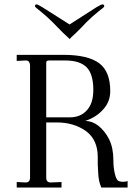

<svg xmlns="http://www.w3.org/2000/svg" viewBox="-20 -844 614 864"><path d="M55.2 -24.9 95.2 -22.9Q115.2 -22.9 115.2 -44.9V-550.8Q115.2 -558.1 109.9 -566.9Q103.5 -573.2 92.8 -571.8L55.2 -569.8V-597.2H265.1Q376 -597.2 426.8 -559.1Q476.1 -522 476.1 -434.1Q476.1 -386.2 444.8 -352.1Q414.1 -316.9 363.8 -299.8Q393.6 -299.8 421.9 -278.8Q452.6 -254.4 471.2 -216.8Q490.2 -178.2 490.2 -122.1Q490.2 -88.9 497.1 -61Q504.4 -29.3 519 -27.8Q526.9 -25.9 533.2 -25.9Q547.9 -25.9 554.2 -29.8V0H436Q423.3 -27.8 421.9 -65.9Q419.9 -100.1 419.9 -104V-137.2Q419.9 -214.8 367.2 -253.9Q312.5 -293 235.8 -293H188V-44.9Q188 -22.9 208 -22.9L256.8 -24.9V0H55.2ZM293.9 -315.9Q343.3 -315.9 372.1 -349.1Q399.9 -379.9 399.9 -439.9Q399.9 -509.8 370.1 -541Q339.4 -571.8 274.9 -571.8H200.2Q188 -571.8 188 -562V-315.9ZM137.2 -815.9Q137.2 -824.2 145 -824.2Q149.4 -824.2 169.9 -812L293 -733.9L415 -812Q435.5 -824.2 440.9 -824.2Q449.2 -824.2 449.2 -815.9Q449.2 -813 441.9 -807.1Q439.9 -805.7 434.1 -801.3Q428.2 -796.9 424.8 -793.9Q395 -770 369.1 -744.1L346.2 -720.2L321.8 -695.8Q293 -669.4 293 -668Q293.5 -668 290.8 -670.9Q288.1 -673.8 281.2 -680.2Q274.4 -686.5 264.2 -695.8L240.2 -720.2L216.8 -744.1Q190.9 -770 161.1 -793.9Q152.3 -801.3 145 -807.1Q137.2 -813.5 137.2 -815.9Z"/></svg>

Font: Unna Light
Style: Regular
Weight: 300
Designer: Jorge de Buen Unna
Foundry: Omnibus-Type
Version: Version 2.007;PS 002.007;hotconv 1.0.88;makeotf.lib2.5.64775